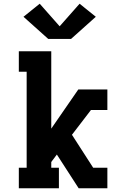

<svg xmlns="http://www.w3.org/2000/svg" viewBox="-20 -1010 640 1030"><path d="M81 0V-110H123V-625H81V-735H255V-320L400 -530H556V-420H468L366 -287L480 -110H556V0H402L285 -181L255 -141V-110H296V0ZM239 -801 220 -818 106 -920 193 -990 300 -869 407 -990 494 -920 361 -801Z"/></svg>

Font: Iosevka Slab XBdEx
Style: Regular
Weight: 800
Width: 7
Monospace: yes
Designer: Belleve Invis
Foundry: Belleve Invis
Version: Version 11.1.0; ttfautohint (v1.8.3)